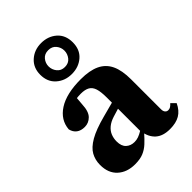

<svg xmlns="http://www.w3.org/2000/svg" viewBox="-231 -890 1010 1010"><g transform="rotate(-45 273.5 -385.5)"><path d="M165 15Q106 15 69 -18.5Q32 -52 32 -113Q32 -150 48.5 -180Q65 -210 107.5 -234.5Q150 -259 226 -279Q252 -286 278.5 -293Q305 -300 331 -307Q357 -314 383 -320V-279Q352 -269 320.5 -259.5Q289 -250 263 -242Q234 -233 215.5 -217.5Q197 -202 189 -182Q181 -162 181 -139Q181 -104 199.5 -87Q218 -70 246 -70Q261 -70 275.5 -75Q290 -80 308 -91Q326 -102 351 -120L359 -69H316Q294 -44 273.5 -25Q253 -6 228 4.5Q203 15 165 15ZM426 14Q374 14 345.5 -11.5Q317 -37 310 -83L308 -86V-338Q308 -381 300.5 -405Q293 -429 275 -439.5Q257 -450 225 -450Q205 -450 184 -446.5Q163 -443 133 -435L197 -477L191 -405Q189 -354 167.5 -332.5Q146 -311 117 -311Q89 -311 71.5 -324Q54 -337 48 -362Q53 -427 112.5 -465.5Q172 -504 279 -504Q345 -504 386 -484.5Q427 -465 446.5 -424Q466 -383 466 -316V-93Q466 -79 472.5 -71Q479 -63 490 -63Q499 -63 506.5 -67.5Q514 -72 523 -82L547 -58Q529 -20 500 -3Q471 14 426 14ZM266 -608Q294 -608 309.5 -627.5Q325 -647 325 -671Q325 -695 309.5 -714Q294 -733 266 -733Q238 -733 222.5 -714Q207 -695 207 -671Q207 -647 222.5 -627.5Q238 -608 266 -608ZM266 -556Q215 -556 180 -587Q145 -618 145 -671Q145 -723 180 -754.5Q215 -786 266 -786Q317 -786 352 -755.5Q387 -725 387 -671Q387 -617 352 -586.5Q317 -556 266 -556Z"/></g></svg>

Font: Source Serif 4 18pt
Style: Bold
Weight: 700
Designer: Frank Grießhammer
Foundry: Adobe Systems Incorporated
Version: Version 4.004;hotconv 1.0.116;makeotfexe 2.5.65601